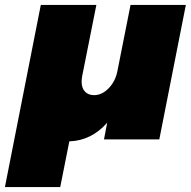

<svg xmlns="http://www.w3.org/2000/svg" viewBox="-72 -567 778 781"><path d="M684 -547 576 0H351L364 -68Q300 5 210 8L173 194H-52L94 -547H320L262 -256Q260 -242 260 -235Q260 -209 273.5 -194.5Q287 -180 311 -180Q343 -180 370.5 -208.5Q398 -237 406 -280L459 -547Z"/></svg>

Font: Gontserrat Black
Style: Italic
Weight: 900
Italic angle: -11.3°
Designer: Julieta Ulanovsky
Foundry: Julieta Ulanovsky
Version: Version 6.001